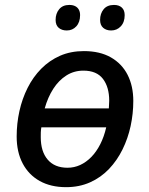

<svg xmlns="http://www.w3.org/2000/svg" viewBox="-20 -754 608 782"><path d="M249 8.3Q187 8.3 141.8 -16.8Q96.7 -42 72.3 -88.4Q47.9 -134.8 47.9 -198.2Q47.9 -251 59.1 -301.5Q70.3 -352.1 92.5 -396.2Q114.7 -440.4 147.9 -474.1Q181.2 -507.8 224.6 -526.9Q268.1 -545.9 321.8 -545.9Q386.7 -545.9 431.6 -520.3Q476.6 -494.6 499.8 -449Q522.9 -403.3 522.9 -342.8Q522.9 -291 512 -240.5Q501 -189.9 479 -145.3Q457 -100.6 424.1 -65.9Q391.1 -31.2 347.2 -11.5Q303.2 8.3 249 8.3ZM254.9 -70.8Q282.2 -70.8 306.6 -82Q331.1 -93.3 351.8 -114.5Q372.6 -135.7 388.2 -166.3Q403.8 -196.8 412.6 -235.4H148.4Q146.5 -224.6 146.2 -214.8Q146 -205.1 146 -195.3Q146 -136.7 174.3 -103.8Q202.6 -70.8 254.9 -70.8ZM162.1 -312.5H423.3Q423.3 -320.8 424.1 -328.1Q424.8 -335.4 424.8 -343.8Q424.8 -399.4 399.2 -432.9Q373.5 -466.3 319.8 -466.3Q281.2 -466.3 250.2 -446.5Q219.2 -426.8 197 -392.3Q174.8 -357.9 162.1 -312.5ZM432.6 -629.9Q413.1 -629.9 400.4 -640.6Q387.7 -651.4 387.7 -672.9Q387.7 -698.7 402.1 -716.3Q416.5 -733.9 444.3 -733.9Q464.8 -733.9 476.3 -723.1Q487.8 -712.4 487.8 -692.4Q487.8 -663.6 471.9 -646.7Q456.1 -629.9 432.6 -629.9ZM252 -629.9Q231.9 -629.9 219.2 -640.6Q206.5 -651.4 206.5 -672.9Q206.5 -698.7 220.9 -716.3Q235.4 -733.9 262.2 -733.9Q276.4 -733.9 286.1 -729Q295.9 -724.1 301 -714.8Q306.2 -705.6 306.2 -692.4Q306.2 -663.6 290.8 -646.7Q275.4 -629.9 252 -629.9Z"/></svg>

Font: Open Sans Medium
Style: Italic
Weight: 500
Italic angle: -12°
Designer: Monotype Design Team
Foundry: Monotype Imaging Inc.
Version: Version 3.000